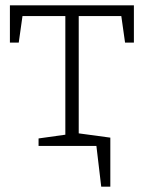

<svg xmlns="http://www.w3.org/2000/svg" viewBox="-20 -545 538 717"><path d="M17 -386V-525H480V-386H447L433 -485H274V-47L392 -31V152H358L340 0H124V-28L224 -42V-485H64L50 -386Z"/></svg>

Font: Bitter Pro Light
Style: Regular
Weight: 300
Designer: Sol Matas, and Bitter project Authors
Foundry: Sol Matas
Version: Version 1.010